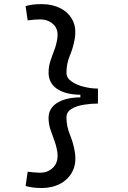

<svg xmlns="http://www.w3.org/2000/svg" viewBox="-20 -814 626 938"><path d="M184.1 104.5Q157.2 104.5 138.9 101.8Q120.6 99.1 105 94.7L115.2 24.9Q131.8 26.9 147.2 28.3Q162.6 29.8 175.3 29.8Q216.3 29.8 241.9 2Q267.6 -25.9 259.3 -76.2Q254.9 -103.5 244.9 -129.4Q234.9 -155.3 226.1 -182.1Q217.3 -209 217.3 -238.3Q217.3 -284.2 258.3 -310.8Q299.3 -337.4 372.6 -338.4V-351.1Q299.3 -352.1 258.3 -380.1Q217.3 -408.2 217.3 -460Q217.3 -488.3 225.8 -514.6Q234.4 -541 244.6 -567.4Q254.9 -593.8 259.3 -622.1Q267.6 -668.5 241.9 -693.8Q216.3 -719.2 175.3 -719.2Q162.6 -719.2 147.2 -718Q131.8 -716.8 115.2 -714.4L105 -784.2Q120.6 -788.6 138.9 -791.3Q157.2 -793.9 184.1 -793.9Q235.4 -793.9 275.1 -773.7Q314.9 -753.4 334.7 -715.1Q354.5 -676.8 344.7 -622.1Q337.4 -580.6 321 -541.7Q304.7 -502.9 304.7 -458Q304.7 -433.6 329.1 -416.3Q353.5 -398.9 389.2 -390.1Q424.8 -381.3 458.5 -381.3V-308.1Q423.8 -308.1 388.2 -302.2Q352.5 -296.4 328.6 -281.5Q304.7 -266.6 304.7 -240.2Q304.7 -197.3 321 -157.7Q337.4 -118.2 344.7 -76.2Q355 -19.5 335.2 21Q315.4 61.5 275.4 83Q235.4 104.5 184.1 104.5Z"/></svg>

Font: Cascadia Mono NF SemiLight
Style: Regular
Weight: 350
Monospace: yes
Designer: Aaron Bell
Foundry: Saja Typeworks
Version: Version 2404.023; ttfautohint (v1.8.4)